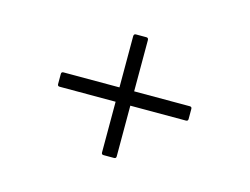

<svg xmlns="http://www.w3.org/2000/svg" viewBox="-59 -567 691 530"><g transform="rotate(15 286.0 -301.5)"><path d="M271 -129Q265 -129 265 -135V-280H105Q99 -280 99 -286V-315Q99 -321 105 -321H265V-467Q265 -474 271 -474H301Q307 -474 307 -467V-321H466Q472 -321 472 -315V-286Q472 -280 466 -280H307V-135Q307 -129 301 -129Z"/></g></svg>

Font: Sofia Sans Semi Condensed Light
Style: Regular
Weight: 300
Designer: Botio Nikoltchev, Ani Petrova
Foundry: lettersoup
Version: Version 4.100; ttfautohint (v1.8.4.7-5d5b)